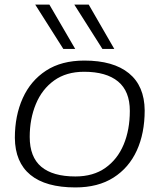

<svg xmlns="http://www.w3.org/2000/svg" viewBox="-20 -810 706 840"><path d="M310 10Q180 10 113 -45Q46 -100 45 -207Q45 -304 79.5 -380.5Q114 -457 181.5 -501Q249 -545 349 -545Q476 -545 544 -489.5Q612 -434 613 -327Q613 -227 578.5 -151.5Q544 -76 476.5 -33Q409 10 310 10ZM310 -38Q388 -38 441 -75.5Q494 -113 521 -177.5Q548 -242 548 -325Q548 -411 496.5 -453.5Q445 -496 348 -496Q270 -496 217 -458Q164 -420 137 -355Q110 -290 110 -211Q110 -123 160.5 -80.5Q211 -38 310 -38ZM257 -596 134 -790H196L309 -596ZM428 -596 305 -790H368L480 -596Z"/></svg>

Font: Georama Expanded Light
Style: Italic
Weight: 300
Width: 7
Italic angle: -9°
Designer: Jean-Baptiste Levee
Foundry: Production Type
Version: Version 1.000